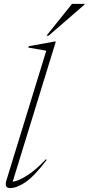

<svg xmlns="http://www.w3.org/2000/svg" viewBox="-20 -955 454 985"><path d="M217.5 -695 125 -711 127.5 -718 260 -742H266.5L45 -22.5Q72.5 -26 117.2 -53.5Q162 -81 215.5 -138L219.5 -134.5Q156 -51 111 -20.5Q66 10 31.5 10Q17.5 10 12 1Q6.5 -8 13 -30ZM218.5 -772 349.5 -935H414V-932L229.5 -772Z"/></svg>

Font: Newsreader Display ExtraLight
Style: Italic
Weight: 275
Italic angle: -17°
Designer: Hugues Gentile
Foundry: Production Type
Version: Version 1.002